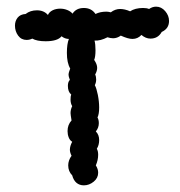

<svg xmlns="http://www.w3.org/2000/svg" viewBox="-20 -559 541 577"><path d="M60 -439Q44 -439 34.5 -452Q25 -465 25 -482Q25 -496 33 -506Q41 -516 57 -517Q71 -528 91 -528Q112 -528 124 -514Q128 -523 138 -528Q148 -533 161 -533Q172 -533 182 -529Q192 -525 198 -518Q209 -535 232 -535Q255 -535 267 -517Q281 -524 300 -524Q305 -524 313 -522Q326 -532 341 -532Q355 -532 371 -525Q386 -535 410 -535Q421 -535 428 -532Q438 -539 449 -539Q465 -539 476.5 -525.5Q488 -512 488 -496Q488 -473 466 -463Q455 -443 432 -443Q418 -443 405 -454Q394 -442 378 -442Q365 -442 343 -452Q332 -444 320 -444Q312 -444 303 -447Q282 -436 264 -437Q267 -427 267 -408Q267 -388 263 -379Q272 -366 272 -355Q272 -346 266 -335Q269 -329 269 -320Q269 -311 265 -303Q270 -294 274 -274Q278 -254 278 -236Q278 -216 273 -206Q277 -199 277 -189Q277 -175 268 -164Q278 -154 278 -138Q278 -123 271 -112Q275 -105 275 -94Q275 -78 268 -62Q275 -51 275 -40Q275 -24 261.5 -13Q248 -2 232 -2Q219 -2 210 -9.5Q201 -17 197 -32Q185 -44 185 -62Q185 -77 195 -91Q190 -101 190 -109Q190 -120 197 -133Q190 -137 186.5 -146Q183 -155 183 -165Q183 -184 195 -197Q192 -215 192 -219Q192 -230 197 -240Q192 -248 192 -260Q192 -270 194 -275Q184 -283 184 -301Q184 -313 190 -319Q186 -329 186 -334Q186 -341 191 -353Q181 -370 181 -400Q181 -427 187 -442Q175 -442 165 -450Q153 -435 117 -435Q91 -435 77 -443Q69 -439 60 -439Z"/></svg>

Font: Pangolin
Style: Regular
Weight: 400
Designer: Kevin Burke
Foundry: Google, Inc.
Version: Version 1.101